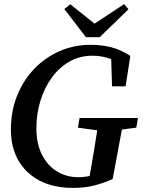

<svg xmlns="http://www.w3.org/2000/svg" viewBox="-20 -898 698 934"><path d="M33 -268Q33 -357 63 -432Q93 -507 146 -562.5Q199 -618 269.5 -649Q340 -680 421 -680Q475 -680 521.5 -668Q568 -656 614 -626L591 -478H525L521 -610Q499 -619 476 -623Q453 -627 430 -627Q368 -627 318 -598.5Q268 -570 232 -520.5Q196 -471 176.5 -407.5Q157 -344 157 -274Q157 -199 184 -145.5Q211 -92 257.5 -64Q304 -36 361 -36Q389 -36 416 -42L424 -87Q432 -131 439 -176Q446 -221 453 -264L359 -277L367 -324H651L643 -277L573 -268L528 -27Q483 -7 438 4.5Q393 16 334 16Q241 16 173.5 -19Q106 -54 69.5 -117.5Q33 -181 33 -268ZM322 -877 440 -783 584 -878 605 -853 465 -717H398L293 -854Z"/></svg>

Font: Source Serif 4 Semibold
Style: Italic
Weight: 600
Italic angle: -12°
Designer: Frank Grießhammer
Foundry: Adobe
Version: Version 4.005;hotconv 1.1.0;makeotfexe 2.6.0